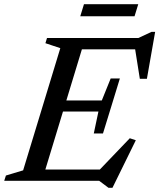

<svg xmlns="http://www.w3.org/2000/svg" viewBox="-41 -856 754 909"><path d="M244.5 -628 174 -651.5 181.5 -676H363L157.5 0H-21L-13 -25L68.5 -49.5ZM596 -640.5 617 -622.5H287.5L305 -676H614L676 -705H693.5L654.5 -483H621ZM472.5 33 428.5 0H98L115.5 -53.5H462.5L415 -36L573.5 -201.5L602 -192L491.5 33ZM446.5 -224H403L425 -328H198.5L214.5 -380.5H441L483 -484.5H526.5L486.5 -354ZM339 -779 356.5 -836H613.5L596 -779Z"/></svg>

Font: Newsreader 16pt Medium
Style: Italic
Weight: 500
Italic angle: -17°
Designer: Hugues Gentile
Foundry: Production Type
Version: Version 1.003